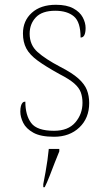

<svg xmlns="http://www.w3.org/2000/svg" viewBox="-20 -562 445 803"><path d="M206 10Q150 10 119.5 -7Q89 -24 77 -48.5Q65 -73 65 -95Q65 -109 67.5 -118.5Q70 -128 74.5 -132.5Q79 -137 86 -137Q86 -80 110.5 -47.5Q135 -15 206 -15Q265 -15 295 -50Q325 -85 325 -132Q325 -156 318 -175.5Q311 -195 290.5 -213Q270 -231 229 -252Q171 -284 137.5 -308.5Q104 -333 90 -359.5Q76 -386 76 -422Q76 -475 113 -508.5Q150 -542 214 -542Q259 -542 286.5 -527Q314 -512 326 -489.5Q338 -467 338 -445Q338 -426 333 -415.5Q328 -405 317 -405Q317 -470 289 -493.5Q261 -517 211 -517Q156 -517 130 -489.5Q104 -462 104 -421Q104 -374 137 -344.5Q170 -315 231 -283Q282 -257 308 -233.5Q334 -210 343.5 -185.5Q353 -161 353 -131Q353 -68 312 -29Q271 10 206 10ZM161 208Q166 183 170.5 157.5Q175 132 178.5 107.5Q182 83 184 61H228V71Q219 92 208.5 119.5Q198 147 187.5 174Q177 201 167 221H161Z"/></svg>

Font: Noto Serif Khmer Thin
Style: Regular
Weight: 250
Version: Version 2.003